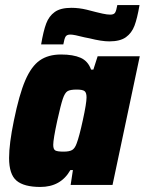

<svg xmlns="http://www.w3.org/2000/svg" viewBox="-20 -733 574 761"><path d="M16 -107Q16 -163 35 -255Q56 -358 80 -414Q104 -470 137.5 -493.5Q171 -517 222 -517Q270 -517 299.5 -504Q329 -491 341 -457H350L367 -510H534L426 0H260L269 -59H259Q221 8 140 8Q75 8 45.5 -17Q16 -42 16 -107ZM284 -165Q294 -191 308.5 -257.5Q323 -324 323 -347Q323 -366 315 -372Q307 -378 284 -378Q258 -378 247.5 -371.5Q237 -365 229 -341.5Q221 -318 207 -255Q191 -181 191 -159Q191 -141 199.5 -136.5Q208 -132 232 -132Q255 -132 266 -138.5Q277 -145 284 -165ZM263 -702Q293 -702 324 -694.5Q355 -687 361 -685Q368 -683 386.5 -679Q405 -675 417 -675Q431 -675 436 -682.5Q441 -690 445 -713H533Q524 -660 513 -631Q502 -602 479 -585.5Q456 -569 413 -569Q383 -569 335 -581L315 -585Q273 -596 259 -596Q245 -596 240 -588Q235 -580 231 -557H143Q152 -610 163 -639.5Q174 -669 197 -685.5Q220 -702 263 -702Z"/></svg>

Font: Saira Semi Condensed ExtraBold
Style: Italic
Weight: 800
Width: 4
Italic angle: -12°
Designer: Hector Gatti with collaboration of the Omnibus-Type team
Foundry: Omnibus-Type
Version: Version 1.001; ttfautohint (v1.8)